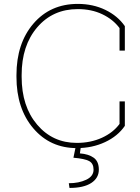

<svg xmlns="http://www.w3.org/2000/svg" viewBox="-20 -741 710 974"><path d="M63.5 0ZM613.3 -484.4H586.4V-598.6Q553.7 -642.6 499 -668.7Q444.3 -694.8 374.5 -694.8Q248 -694.8 168.9 -602.5Q89.8 -510.3 89.8 -360.8V-351.1Q89.8 -201.2 168.5 -108.6Q247.1 -16.1 369.6 -16.1Q439.9 -16.1 497.1 -42.2Q554.2 -68.4 586.4 -112.3V-226.6H613.3V-102.5Q577.6 -50.3 512.7 -20Q447.8 10.3 369.6 10.3Q234.4 10.3 148.9 -90.1Q63.5 -190.4 63.5 -351.1V-359.9Q63.5 -521 149.4 -621.1Q235.4 -721.2 374.5 -721.2Q451.7 -721.2 514.4 -690.9Q577.1 -660.6 613.3 -608.4ZM390.6 0 385.3 37.1Q429.7 40.5 455.6 59.3Q481.4 78.1 481.4 119.6Q481.4 162.1 442.9 187.3Q404.3 212.4 332.5 212.4L329.1 188.5Q379.9 188.5 417.2 170.9Q454.6 153.3 454.6 119.6Q454.6 88.4 432.4 76.2Q410.2 64 352.5 59.1L364.7 0Z"/></svg>

Font: TypoPRO Roboto Slab
Style: Thin
Weight: 250
Designer: Google
Version: Version 1.100263; 2013; ttfautohint (v0.94.20-1c74) -l 8 -r 